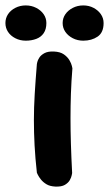

<svg xmlns="http://www.w3.org/2000/svg" viewBox="-87 -689 402 708"><path d="M117 -1Q97 -2 84.5 -9.5Q72 -17 64 -27Q56 -37 52.5 -44.5Q49 -52 49 -52Q43 -106 40.5 -153Q38 -200 38 -246Q38 -292 41 -342Q44 -392 49 -453Q49 -453 50.5 -460Q52 -467 58 -476.5Q64 -486 77 -493Q90 -500 112 -499Q135 -498 148.5 -488.5Q162 -479 169 -467Q176 -455 178 -446Q180 -437 180 -437Q176 -388 174.5 -343Q173 -298 173 -253Q173 -208 174.5 -158.5Q176 -109 179 -51Q179 -51 177.5 -43Q176 -35 170.5 -25Q165 -15 152.5 -7.5Q140 0 117 -1ZM220 -539Q199 -539 181.5 -548Q164 -557 154 -571.5Q144 -586 144 -604Q144 -622 154 -636.5Q164 -651 181.5 -660Q199 -669 220 -669Q241 -669 258 -660Q275 -651 285 -636.5Q295 -622 295 -604Q295 -569 273 -554Q251 -539 220 -539ZM8 -539Q-13 -539 -30.5 -548Q-48 -557 -57.5 -571.5Q-67 -586 -67 -604Q-67 -622 -57.5 -636.5Q-48 -651 -30.5 -660Q-13 -669 8 -669Q29 -669 46.5 -660Q64 -651 74 -636.5Q84 -622 84 -604Q84 -581 74 -566.5Q64 -552 46.5 -545.5Q29 -539 8 -539Z"/></svg>

Font: Sour Gummy Black SemiBold
Style: Regular
Weight: 600
Version: Version 1.000